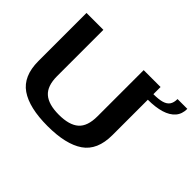

<svg xmlns="http://www.w3.org/2000/svg" viewBox="-139 -952 1211 1211"><g transform="rotate(45 466.0 -347.0)"><path d="M384.5 3.5Q547.5 3.5 631 -54Q714.5 -111.5 714.5 -246V-675H564V-262.5Q564 -174 520.2 -135.8Q476.5 -97.5 384.5 -97.5Q292.5 -97.5 248.5 -136Q204.5 -174.5 204.5 -262.5V-675H54V-246Q54 -111.5 137.5 -54Q221 3.5 384.5 3.5ZM713 -611V-561.5Q782.5 -561.5 831 -576.2Q879.5 -591 905.5 -620.8Q931.5 -650.5 931.5 -697H844Q844 -665 831 -646.2Q818 -627.5 789.5 -619.2Q761 -611 713 -611Z"/></g></svg>

Font: Anybody SemiExpanded SemiBold
Style: Regular
Weight: 600
Width: 6
Designer: Tyler Finck
Foundry: Etcetera Type Company
Version: Version 1.113;gftools[0.9.25]